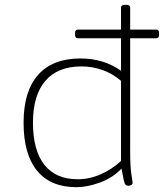

<svg xmlns="http://www.w3.org/2000/svg" viewBox="-20 -772 681 798"><path d="M298 6Q190 6 134 -62.5Q78 -131 78 -262Q78 -393 138.5 -461Q199 -529 314 -529Q411 -529 483 -478V-613H304Q292 -613 292 -627V-635Q292 -649 304 -649H483V-740Q483 -752 499 -752H505Q521 -752 521 -740V-649H629Q641 -649 641 -635V-627Q641 -613 629 -613H521V-150Q521 -76 526 -47.5Q531 -19 531 -12Q531 -6 525.5 -3Q520 0 513 0Q506 0 502 -4Q498 -8 494.5 -23Q491 -38 485 -71Q447 -32 394.5 -13Q342 6 298 6ZM303 -27Q352 -27 398.5 -47.5Q445 -68 483 -103V-436Q448 -466 406 -481Q364 -496 319 -496Q220 -496 168.5 -436Q117 -376 117 -262Q117 -147 164.5 -87Q212 -27 303 -27Z"/></svg>

Font: Asap Semi Expanded Thin
Style: Regular
Weight: 100
Width: 6
Designer: Pablo Cosgaya
Foundry: Omnibus-Type
Version: Version 3.001; ttfautohint (v1.8.4.7-5d5b)